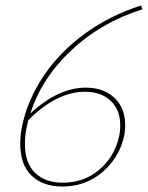

<svg xmlns="http://www.w3.org/2000/svg" viewBox="-20 -678 540 701"><path d="M437 -222Q437 -196 432 -176Q413 -99 352 -48Q291 3 208 3Q137 3 95.5 -36.5Q54 -76 54 -152Q54 -189 62 -224Q83 -318 141.5 -404Q200 -490 291 -556Q382 -622 495 -658L500 -644Q350 -597 241 -495Q132 -393 91 -264Q193 -358 293 -358Q358 -358 397.5 -321Q437 -284 437 -222ZM419 -221Q419 -277 384 -310Q349 -343 290 -343Q187 -343 83 -239L79 -221Q71 -188 71 -152Q71 -83 108 -47Q145 -11 209 -11Q287 -11 342.5 -58.5Q398 -106 414 -177Q419 -196 419 -221Z"/></svg>

Font: Ysabeau Thin
Style: Italic
Weight: 200
Italic angle: -12°
Designer: Christian Thalmann (Catharsis Fonts)
Version: Version 0.003